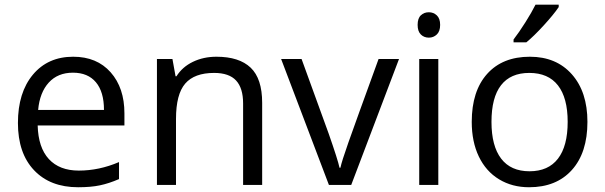

<svg xmlns="http://www.w3.org/2000/svg" viewBox="-20 -786 2573 816"><path d="M312 9.8Q193.4 9.8 124.8 -62.5Q56.2 -134.8 56.2 -263.2Q56.2 -392.6 119.9 -468.8Q183.6 -544.9 291 -544.9Q391.6 -544.9 450.2 -478.8Q508.8 -412.6 508.8 -304.2V-252.9H140.1Q142.6 -158.7 187.7 -109.9Q232.9 -61 314.9 -61Q401.4 -61 485.8 -97.2V-24.9Q442.9 -6.3 404.5 1.7Q366.2 9.8 312 9.8ZM290 -477.1Q225.6 -477.1 187.3 -435.1Q148.9 -393.1 142.1 -318.8H421.9Q421.9 -395.5 387.7 -436.3Q353.5 -477.1 290 -477.1Z M1013.2 0V-346.2Q1013.2 -411.6 983.4 -443.8Q953.6 -476.1 890.1 -476.1Q806.2 -476.1 767.1 -430.7Q728 -385.3 728 -280.8V0H647V-535.2H712.9L726.1 -461.9H730Q754.9 -501.5 799.8 -523.2Q844.7 -544.9 899.9 -544.9Q996.6 -544.9 1045.4 -498.3Q1094.2 -451.7 1094.2 -349.1V0Z M1377.9 0 1174.8 -535.2H1261.7L1377 -217.8Q1416 -106.4 1422.9 -73.2H1426.8Q1432.1 -99.1 1460.7 -180.4Q1489.3 -261.7 1588.9 -535.2H1675.8L1472.7 0Z M1842.8 0H1761.7V-535.2H1842.8ZM1754.9 -680.2Q1754.9 -708 1768.6 -720.9Q1782.2 -733.9 1802.7 -733.9Q1822.3 -733.9 1836.4 -720.7Q1850.6 -707.5 1850.6 -680.2Q1850.6 -652.8 1836.4 -639.4Q1822.3 -626 1802.7 -626Q1782.2 -626 1768.6 -639.4Q1754.9 -652.8 1754.9 -680.2Z M2476.6 -268.1Q2476.6 -137.2 2410.6 -63.7Q2344.7 9.8 2228.5 9.8Q2156.7 9.8 2101.1 -23.9Q2045.4 -57.6 2015.1 -120.6Q1984.9 -183.6 1984.9 -268.1Q1984.9 -398.9 2050.3 -471.9Q2115.7 -544.9 2231.9 -544.9Q2344.2 -544.9 2410.4 -470.2Q2476.6 -395.5 2476.6 -268.1ZM2068.8 -268.1Q2068.8 -165.5 2109.9 -111.8Q2150.9 -58.1 2230.5 -58.1Q2310.1 -58.1 2351.3 -111.6Q2392.6 -165 2392.6 -268.1Q2392.6 -370.1 2351.3 -423.1Q2310.1 -476.1 2229.5 -476.1Q2149.9 -476.1 2109.4 -423.8Q2068.8 -371.6 2068.8 -268.1ZM2162.6 -618.2Q2186 -648.4 2213.1 -691.4Q2240.2 -734.4 2255.9 -766.1H2354.5V-755.9Q2333 -724.1 2290.5 -677.7Q2248 -631.3 2216.8 -606H2162.6Z"/></svg>

Font: f0_31487 
Style: Regular
Weight: 400
Foundry: Ascender Corporation
Version: Version 1.10